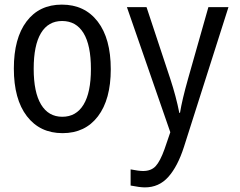

<svg xmlns="http://www.w3.org/2000/svg" viewBox="-20 -567 1040 832"><path d="M40 -270Q40 -401 95 -474Q150 -547 248 -547Q347 -547 403.5 -473.5Q460 -400 460 -267Q460 -136 404.5 -63Q349 10 251 10Q153 10 96.5 -63.5Q40 -137 40 -270ZM374 -268Q374 -371 342 -423.5Q310 -476 249 -476Q189 -476 157.5 -423.5Q126 -371 126 -269Q126 -167 158 -114Q190 -61 250 -61Q310 -61 342 -113.5Q374 -166 374 -268ZM546 237V167Q581 174 600 174Q635 174 654.5 153Q674 132 693 79L718 6L530 -536H615L718 -225Q743 -149 757 -78H760Q769 -134 795 -226L883 -536H970L777 70Q750 154 709.5 199.5Q669 245 608 245Q586 245 546 237Z"/></svg>

Font: Noto Sans Mono UI Cond
Style: Regular
Weight: 400
Width: 3
Monospace: yes
Designer: Monotype Design team
Foundry: Monotype Imaging Inc.
Version: Version 1.000